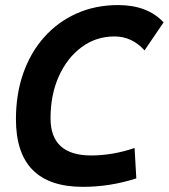

<svg xmlns="http://www.w3.org/2000/svg" viewBox="-20 -723 662 753"><path d="M305.2 9.8Q42.5 9.8 42.5 -255.4Q42.5 -354.5 71.5 -436.5Q100.6 -518.6 154.1 -578.1Q207.5 -637.7 281 -670.4Q354.5 -703.1 443.4 -703.1Q558.1 -703.1 621.6 -635.3L546.9 -525.4Q497.1 -580.1 429.2 -580.1Q356.9 -580.1 300.3 -538.3Q243.7 -496.6 210.9 -424.1Q178.2 -351.6 178.2 -258.8Q178.2 -113.3 337.9 -113.3Q421.4 -113.3 507.8 -142.6L514.6 -23.4Q411.6 9.8 305.2 9.8Z"/></svg>

Font: CaskaydiaCove NFP
Style: Bold Italic
Weight: 700
Italic angle: -10°
Designer: Aaron Bell
Foundry: Saja Typeworks
Version: Version 2111.001; VTT 6.35;Nerd Fonts 3.1.1